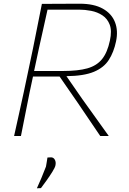

<svg xmlns="http://www.w3.org/2000/svg" viewBox="-20 -734 697 1036"><path d="M56 0Q69.5 -61.5 82 -117.2Q94.5 -173 108.5 -238L158 -472.5Q171.5 -540 182.8 -596.8Q194 -653.5 206 -713Q246.5 -713 292 -713.5Q337.5 -714 410 -714Q487 -714 534.8 -687.2Q582.5 -660.5 600.5 -614.2Q618.5 -568 606 -510Q594 -452.5 567.2 -410.8Q540.5 -369 486.5 -346.5Q432.5 -324 338.5 -323L423 -201Q457.5 -153 497.2 -97.5Q537 -42 567 0H521Q489.5 -46.5 459.2 -91.2Q429 -136 399 -180L301.5 -321H158L140 -236.5Q126.5 -169 115.8 -115Q105 -61 93 0ZM406 -682H236.5Q225 -630 214 -580.5Q203 -531 190 -473L164 -351H322Q401 -351 451.5 -365.2Q502 -379.5 530.8 -415.2Q559.5 -451 573 -515Q584.5 -568 572 -600.8Q559.5 -633.5 532.5 -651.2Q505.5 -669 471.8 -675.5Q438 -682 406 -682ZM179 282Q192 254 203.2 226.8Q214.5 199.5 228 165Q230.5 153 232.2 140.5Q234 128 236 116L256 115Q269.5 115.5 276.2 128.5Q283 141.5 279 159Q277 169.5 263 192.2Q249 215 231.2 239.8Q213.5 264.5 201 281Z"/></svg>

Font: Commissioner Loud Thin
Style: Italic
Weight: 100
Italic angle: -12°
Designer: Kostas Bartsokas
Foundry: Kostas Bartsokas
Version: Version 1.000; ttfautohint (v1.8.3)